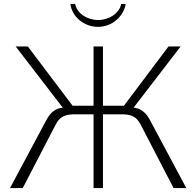

<svg xmlns="http://www.w3.org/2000/svg" viewBox="-20 -959 999 979"><path d="M611 -376C656 -374 678 -360 697 -324L865 0H930L744 -348C724 -385 698 -407 661 -410L901 -722H839L612 -420H505V-722H457V-420H350L122 -722H60L300 -410C263 -407 237 -385 217 -348L31 0H96L264 -324C283 -360 306 -374 350 -376H457V0H505V-376ZM339 -939C347 -873 409 -822 480 -822C549 -822 610 -873 621 -939H598C589 -891 536 -857 481 -857C424 -857 373 -890 363 -939Z"/></svg>

Font: Perun ExtraLight
Style: Regular
Weight: 200
Foundry: Copyright (c) Stefan Peev, Context Ltd, 2016
Version: Version 1.089